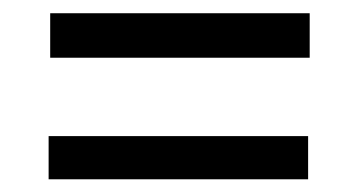

<svg xmlns="http://www.w3.org/2000/svg" viewBox="-20 -425 543 293"><path d="M56.6 -336.9V-404.8H452.6V-336.9ZM54.2 -151.4V-217.3H450.2V-151.4Z"/></svg>

Font: XL-Viking
Style: Regular
Weight: 400
Foundry: Ascender Corporation
Version: Version 1.10 March 23, 2015